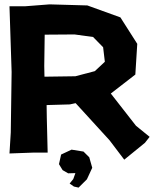

<svg xmlns="http://www.w3.org/2000/svg" viewBox="-20 -688 705 879"><path d="M182.6 -385.7 184.6 -529.3 321.3 -530.3 406.2 -518.6 452.1 -471.7 460 -405.3 414.1 -362.3 325.2 -338.9 183.6 -336.9ZM23.4 -659.2 33.2 -358.4 29.3 -81.1 23.4 14.6 130.9 10.7H198.2L194.3 -147.5L193.4 -207L299.8 -210L326.2 -215.8L481.4 -45.9L548.8 43L643.6 -34.2L665 -61.5L602.5 -112.3L487.3 -259.8L599.6 -346.7L608.4 -487.3L531.2 -608.4L379.9 -663.1L207 -668L93.8 -659.2ZM259.8 19.5 250 63.5 266.6 90.8 292 105.5 325.2 104.5 315.4 131.8 298.8 152.3 318.4 166 339.8 170.9 377.9 132.8 402.3 80.1 388.7 32.2 362.3 5.9 307.6 -2.9Z"/></svg>

Font: MaokenAssortedSans-Lite
Style: Lite
Weight: 400
Version: Version 1.400